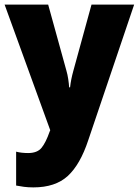

<svg xmlns="http://www.w3.org/2000/svg" viewBox="-20 -573 602 833"><path d="M0 -553H189L268 -267Q273 -250 276 -230Q279 -210 280 -194H284Q286 -212 289.5 -229.5Q293 -247 298 -265L377 -553H562L363 35Q328 141 274 190.5Q220 240 125 240Q102 240 83.5 237.5Q65 235 50 232V85Q61 88 74.5 89.5Q88 91 102 91Q142 91 160.5 68Q179 45 195 -1L198 -8Z"/></svg>

Font: Noto Sans Hebrew SemiCondensed Black
Style: Regular
Weight: 900
Width: 4
Designer: Ben Nathan
Foundry: Google LLC
Version: Version 3.001; ttfautohint (v1.8.4.7-5d5b)